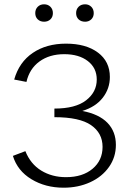

<svg xmlns="http://www.w3.org/2000/svg" viewBox="-20 -867 610 893"><path d="M519 -193Q519 -136 487 -90.5Q455 -45 399.5 -19.5Q344 6 276 6Q191 6 126 -33.5Q61 -73 40 -142L98 -164Q122 -104 172 -73.5Q222 -43 287 -43Q364 -43 410.5 -82Q457 -121 457 -184Q457 -248 403.5 -285Q350 -322 233 -322V-362Q331 -362 380.5 -400.5Q430 -439 430 -497Q430 -551 388.5 -583Q347 -615 279 -615Q210 -615 163.5 -581Q117 -547 103 -486L46 -497Q69 -578 132.5 -621Q196 -664 287 -664Q380 -664 435.5 -622.5Q491 -581 491 -509Q491 -455 458 -412.5Q425 -370 363 -351Q441 -336 480 -295.5Q519 -255 519 -193ZM144 -806Q144 -824 155.5 -835.5Q167 -847 185 -847Q203 -847 214.5 -835.5Q226 -824 226 -806Q226 -788 214.5 -777Q203 -766 185 -766Q167 -766 155.5 -777Q144 -788 144 -806ZM334 -806Q334 -824 345.5 -835.5Q357 -847 376 -847Q393 -847 404.5 -835.5Q416 -824 416 -806Q416 -788 404.5 -777Q393 -766 376 -766Q357 -766 345.5 -777Q334 -788 334 -806Z"/></svg>

Font: Ysabeau Semilight
Style: Regular
Weight: 300
Designer: Christian Thalmann (Catharsis Fonts)
Version: Version 0.003